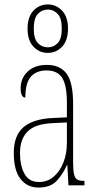

<svg xmlns="http://www.w3.org/2000/svg" viewBox="-20 -834 440 864"><path d="M153 10Q103 10 72.5 -28.5Q42 -67 42 -146Q42 -224 85.5 -261.5Q129 -299 218 -303L281 -306V-371Q281 -451 259.5 -484Q238 -517 190 -517Q143 -517 118.5 -488.5Q94 -460 94 -395Q73 -395 73 -438Q73 -482 104.5 -512Q136 -542 191 -542Q250 -542 279.5 -502.5Q309 -463 309 -366V-103Q309 -66 313.5 -48.5Q318 -31 328.5 -25.5Q339 -20 358 -20H360V0H288L283 -91H281Q262 -48 234 -19Q206 10 153 10ZM155 -15Q193 -15 221 -38.5Q249 -62 265 -102Q281 -142 281 -191V-283L219 -280Q139 -277 104.5 -242.5Q70 -208 70 -146Q70 -88 90.5 -51.5Q111 -15 155 -15ZM195 -596Q157 -596 130.5 -624Q104 -652 104 -705Q104 -758 130.5 -786Q157 -814 195 -814Q233 -814 259.5 -786Q286 -758 286 -705Q286 -652 259.5 -624Q233 -596 195 -596ZM196 -621Q221 -621 239.5 -640Q258 -659 258 -705Q258 -752 239.5 -771.5Q221 -791 196 -791Q169 -791 150.5 -771.5Q132 -752 132 -705Q132 -659 150.5 -640Q169 -621 196 -621Z"/></svg>

Font: Noto Serif Myanmar ExtraCondensed Thin
Style: Regular
Weight: 100
Width: 2
Designer: Ben Mitchell and the Monotype Design Team
Foundry: Monotype Imaging Inc.
Version: Version 2.106; ttfautohint (v1.8.4.7-5d5b)